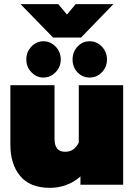

<svg xmlns="http://www.w3.org/2000/svg" viewBox="-20 -891 649 926"><path d="M79 -871H261L303 -821L345 -871H527L371 -710H236ZM107 -604Q107 -641 131.5 -666.5Q156 -692 189 -692Q223 -692 248 -666.5Q273 -641 273 -604Q273 -568 248 -542.5Q223 -517 189 -517Q156 -517 131.5 -542.5Q107 -568 107 -604ZM330 -604Q330 -641 354 -666.5Q378 -692 412 -692Q447 -692 471.5 -666Q496 -640 496 -604Q496 -568 471.5 -542.5Q447 -517 412 -517Q378 -517 354 -542Q330 -567 330 -604ZM30 -193V-480H243V-221Q243 -159 294 -159Q339 -159 360 -204V-480H574V0H368V-40Q339 -14 301 0.5Q263 15 221 15Q125 15 77.5 -42Q30 -99 30 -193Z"/></svg>

Font: Readiness Black
Style: Regular
Weight: 900
Designer: Katatrad Team
Foundry: CadsonDemak
Version: Version 1.00;April 23, 2019;FontCreator 11.5.0.2425 64-bit; 